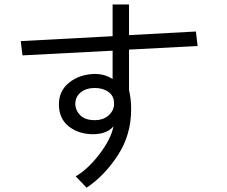

<svg xmlns="http://www.w3.org/2000/svg" viewBox="-20 -787 1040 880"><path d="M325.2 -311.5Q325.2 -282.2 347.7 -258.8Q370.1 -236.3 414.1 -236.3Q454.1 -236.3 478.5 -258.8Q502.9 -281.2 502.9 -311.5Q502.9 -347.7 477.5 -365.2Q452.1 -383.8 414.1 -383.8Q375 -383.8 349.6 -363.3Q325.2 -342.8 325.2 -311.5ZM250 -308.6Q250 -371.1 296.9 -408.2Q343.8 -446.3 414.1 -448.2Q460 -448.2 496.1 -424.8Q496.1 -467.8 496.1 -554.7Q392.6 -548.8 83 -533.2Q81.1 -549.8 75.2 -598.6Q180.7 -604.5 496.1 -621.1Q496.1 -657.2 496.1 -766.6Q514.6 -766.6 571.3 -766.6Q571.3 -731.4 571.3 -626Q647.5 -629.9 877.9 -642.6Q879.9 -626 885.7 -576.2Q807.6 -572.3 571.3 -559.6Q571.3 -512.7 571.3 -374Q581.1 -334 581.1 -286.1Q581.1 -168.9 520.5 -76.2Q460 17.6 377 73.2Q360.4 55.7 327.1 21.5Q386.7 -14.6 438.5 -84Q490.2 -153.3 500 -208Q469.7 -171.9 406.2 -171.9Q341.8 -171.9 295.9 -207Q250 -243.2 250 -308.6Z"/></svg>

Font: Gothic A1
Style: Regular
Weight: 400
Designer: HanYang I&C Co.,Ltd.
Version: Version 2.50